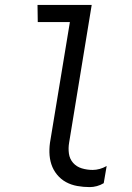

<svg xmlns="http://www.w3.org/2000/svg" viewBox="-20 -755 540 783"><path d="M346 8Q320 8 295 3.5Q270 -1 249 -12.5Q228 -24 212.5 -43Q197 -62 189.5 -85Q182 -108 181.5 -134Q181 -160 186 -186L265 -665H134L133 -735H354L262 -174Q258 -151 261 -129Q264 -107 278 -91Q292 -75 313.5 -68.5Q335 -62 358 -62Q372 -62 386.5 -66Q401 -70 415 -78L403 -8Q390 0 375 4Q360 8 346 8Z"/></svg>

Font: Iosevka Term Oblique
Style: Regular
Weight: 400
Italic angle: -9°
Monospace: yes
Designer: Belleve Invis
Foundry: Belleve Invis
Version: Version 31.4.0